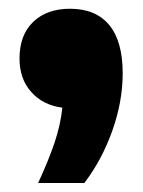

<svg xmlns="http://www.w3.org/2000/svg" viewBox="-20 -232 318 428"><path d="M253.5 -68.5Q253.5 -6 230.5 59Q207.5 124 168 176H65Q88.5 125 101.8 85.5Q115 46 119 8Q76 2.5 49.8 -26.8Q23.5 -56 23.5 -101.5Q23.5 -154 54 -183.2Q84.5 -212.5 136 -212.5Q193.5 -212.5 223.5 -176.2Q253.5 -140 253.5 -68.5Z"/></svg>

Font: Encode Sans Semi Condensed ExBd
Style: Regular
Weight: 800
Width: 4
Designer: Multiple Designers
Foundry: Impallari Type
Version: Version 2.000